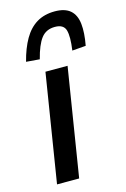

<svg xmlns="http://www.w3.org/2000/svg" viewBox="-116 -801 559 855"><g transform="rotate(-15 164.0 -373.5)"><path d="M37 0 117 -498H219L139 0ZM107 -558 45 -563Q60 -622 84 -663.5Q108 -705 143 -726Q178 -747 226 -747Q273 -747 297.5 -725.5Q322 -704 326.5 -662.5Q331 -621 320 -563L257 -558Q266 -621 257.5 -650.5Q249 -680 209 -680Q168 -680 145.5 -650.5Q123 -621 107 -558Z"/></g></svg>

Font: Nunito Sans 7pt Condensed SemiBold
Style: Italic
Weight: 600
Width: 3
Italic angle: -9°
Designer: Vernon Adams
Foundry: Vernon Adams
Version: Version 3.101;gftools[0.9.27]